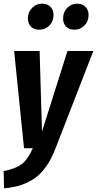

<svg xmlns="http://www.w3.org/2000/svg" viewBox="-41 -808 529 1047"><path d="M261 3Q219 111 153 160.5Q87 210 -19 219L-21 125Q45 112 78 86.5Q111 61 138 0H90L36 -530H175L188 -91L327 -530H468ZM111 -707Q111 -742 134 -765Q157 -788 188 -788Q217 -788 234 -771Q251 -754 251 -726Q251 -692 228.5 -669Q206 -646 173 -646Q144 -646 127.5 -663Q111 -680 111 -707ZM303 -707Q303 -742 325.5 -765Q348 -788 380 -788Q408 -788 425 -771Q442 -754 442 -726Q442 -692 419.5 -669Q397 -646 365 -646Q336 -646 319.5 -663Q303 -680 303 -707Z"/></svg>

Font: Fira Sans Compressed SemiBold
Style: Italic
Weight: 600
Width: 1
Italic angle: -8°
Designer: bBox Type GmbH & Carrois Corporate GbR & Edenspiekermann AG
Foundry: bBox Type GmbH & Carrois Corporate GbR & Edenspiekermann AG
Version: Version 4.301